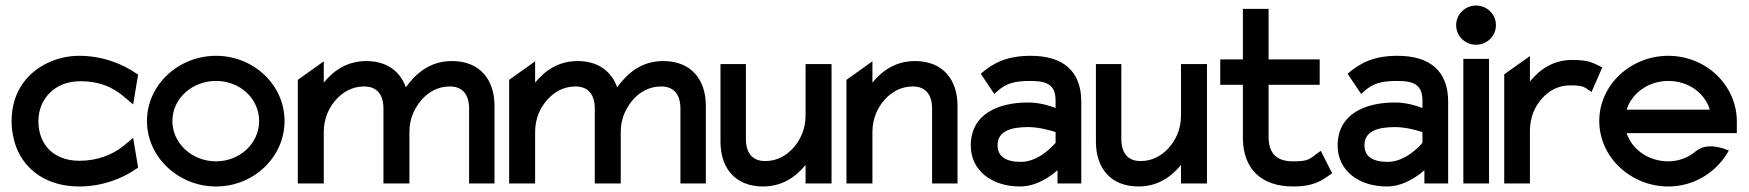

<svg xmlns="http://www.w3.org/2000/svg" viewBox="-20 -664 6331 695"><path d="M22 -226C22 -193 28 -160 39 -131C71 -48 150 11 267 11C350 11 424 -18 475 -54L480 -57L462 -165L425 -134C386 -104 333 -82 267 -82C178 -82 119 -137 119 -226C119 -246 123 -265 130 -283C151 -332 198 -370 272 -370C338 -370 387 -349 425 -317L462 -286L480 -394L475 -397C424 -433 350 -462 267 -462C231 -462 198 -455 168 -443C85 -410 22 -337 22 -226Z M512 -226C512 -95 626 11 762 11C898 11 1010 -95 1010 -226C1010 -357 898 -462 762 -462C626 -462 512 -357 512 -226ZM604 -226C604 -307 675 -371 762 -371C849 -371 918 -307 918 -226C918 -145 848 -80 762 -80C675 -80 604 -145 604 -226Z M1058 0H1152V-186C1152 -237 1172 -277 1198 -305C1221 -330 1254 -351 1298 -351C1346 -351 1368 -320 1368 -271V0H1462V-186C1462 -239 1483 -276 1508 -305C1531 -330 1564 -351 1608 -351C1656 -351 1678 -320 1678 -271V0H1770V-281C1770 -376 1717 -443 1616 -443C1537 -443 1486 -399 1449 -348C1428 -407 1379 -443 1306 -443C1237 -443 1188 -409 1152 -365V-442L1058 -375Z M1823 0H1917V-186C1917 -237 1937 -277 1963 -305C1986 -330 2019 -351 2063 -351C2111 -351 2133 -320 2133 -271V0H2227V-186C2227 -239 2248 -276 2273 -305C2296 -330 2329 -351 2373 -351C2421 -351 2443 -320 2443 -271V0H2535V-281C2535 -376 2482 -443 2381 -443C2302 -443 2251 -399 2214 -348C2193 -407 2144 -443 2071 -443C2002 -443 1953 -409 1917 -365V-442L1823 -375Z M2588 -151C2588 -56 2641 11 2742 11C2811 11 2860 -23 2896 -67V0H2990V-432H2896V-246C2896 -195 2876 -155 2850 -127C2827 -102 2794 -81 2750 -81C2702 -81 2680 -112 2680 -161V-432H2588Z M3044 0H3138V-186C3138 -237 3158 -277 3184 -305C3207 -330 3240 -351 3284 -351C3332 -351 3354 -320 3354 -271V0H3446V-281C3446 -376 3393 -443 3292 -443C3223 -443 3174 -409 3138 -365V-442L3044 -375Z M3494 -137C3494 -46 3571 11 3672 11C3732 11 3782 -25 3808 -48V0H3894V-296C3894 -407 3828 -462 3711 -462C3624 -462 3575 -436 3530 -397L3579 -324L3588 -332C3622 -363 3653 -371 3711 -371C3776 -371 3801 -353 3801 -298V-273C3781 -281 3743 -293 3702 -293C3591 -293 3494 -250 3494 -137ZM3591 -138C3591 -189 3638 -204 3702 -204C3743 -204 3784 -191 3801 -186V-147C3791 -135 3739 -78 3675 -78C3622 -78 3591 -97 3591 -138Z M3947 -151C3947 -56 4000 11 4101 11C4170 11 4219 -23 4255 -67V0H4349V-432H4255V-246C4255 -195 4235 -155 4209 -127C4186 -102 4153 -81 4109 -81C4061 -81 4039 -112 4039 -161V-432H3947Z M4397 -357H4479V-161C4481 -52 4546 11 4661 11C4737 11 4766 -11 4802 -37L4761 -118L4751 -111C4721 -89 4719 -80 4661 -80C4599 -80 4572 -110 4572 -170V-357H4757V-449H4572V-632H4479V-449H4397Z M4822 -137C4822 -46 4899 11 5000 11C5060 11 5110 -25 5136 -48V0H5222V-296C5222 -407 5156 -462 5039 -462C4952 -462 4903 -436 4858 -397L4907 -324L4916 -332C4950 -363 4981 -371 5039 -371C5104 -371 5129 -353 5129 -298V-273C5109 -281 5071 -293 5030 -293C4919 -293 4822 -250 4822 -137ZM4919 -138C4919 -189 4966 -204 5030 -204C5071 -204 5112 -191 5129 -186V-147C5119 -135 5067 -78 5003 -78C4950 -78 4919 -97 4919 -138Z M5251 -573C5251 -533 5284 -502 5323 -502C5362 -502 5395 -533 5395 -573C5395 -613 5362 -644 5323 -644C5284 -644 5251 -613 5251 -573ZM5277 0H5370V-451H5277Z M5425 0H5518V-190C5518 -241 5537 -281 5563 -309C5586 -334 5619 -355 5663 -355C5707 -355 5714 -350 5731 -338L5741 -331L5780 -420C5747 -435 5736 -447 5671 -447C5602 -447 5554 -413 5518 -369V-461L5425 -395Z M5769 -226C5769 -95 5883 11 6019 11C6109 11 6188 -37 6232 -109L6238 -119L6228 -123C6227 -123 6161 -152 6119 -117C6092 -94 6057 -80 6019 -80C5948 -80 5888 -122 5868 -182H6267V-224C6267 -356 6155 -462 6019 -462C5883 -462 5769 -357 5769 -226ZM5868 -267C5887 -327 5947 -371 6019 -371C6091 -371 6151 -328 6169 -267Z"/></svg>

Font: Charger Sport
Style: Bd
Weight: 700
Designer: Jasper
Foundry: Cannot Into Space Fonts
Version: Version 1.1